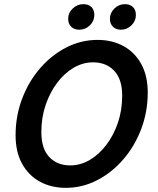

<svg xmlns="http://www.w3.org/2000/svg" viewBox="-20 -893 759 924"><path d="M55 -242Q55 -335 86.5 -418Q118 -501 173 -564.5Q228 -628 299 -664.5Q370 -701 450 -701Q520 -701 574.5 -671Q629 -641 660 -584.5Q691 -528 691 -448Q691 -355 659.5 -272Q628 -189 573 -125.5Q518 -62 447 -25.5Q376 11 297 11Q226 11 171.5 -19Q117 -49 86 -105.5Q55 -162 55 -242ZM179 -257Q179 -178 217 -137.5Q255 -97 318 -97Q367 -97 411.5 -123Q456 -149 491.5 -195.5Q527 -242 547.5 -302.5Q568 -363 568 -433Q568 -512 529.5 -552.5Q491 -593 428 -593Q379 -593 334.5 -567Q290 -541 255 -494.5Q220 -448 199.5 -387.5Q179 -327 179 -257ZM308 -802Q308 -831 330 -852Q352 -873 381 -873Q406 -873 420 -859Q434 -845 434 -821Q434 -792 412.5 -771Q391 -750 362 -750Q337 -750 322.5 -764.5Q308 -779 308 -802ZM509 -802Q509 -831 530.5 -852Q552 -873 581 -873Q606 -873 620 -859Q634 -845 634 -821Q634 -792 612.5 -771Q591 -750 562 -750Q538 -750 523.5 -764.5Q509 -779 509 -802Z"/></svg>

Font: Radio Canada Medium
Style: Italic
Weight: 500
Italic angle: -12°
Designer: Charles Daoud, Etienne Aubert Bonn, Alexandre Saumier Demers, Jacques Le Bailly
Foundry: Radio-Canada
Version: Version 2.104; ttfautohint (v1.8.4.7-5d5b);gftools[0.9.28.de